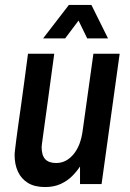

<svg xmlns="http://www.w3.org/2000/svg" viewBox="-20 -743 526 775"><path d="M162 12Q120 12 93 -4.5Q66 -21 52.5 -50Q39 -79 39 -117Q39 -125 41 -141Q43 -157 46 -181.5Q49 -206 54 -240.5Q59 -275 65 -318Q71 -361 78 -413Q85 -465 93 -526H199Q191 -469 184.5 -420Q178 -371 172.5 -331Q167 -291 162.5 -259Q158 -227 155 -204Q152 -181 150 -167.5Q148 -154 148 -150Q148 -116 162.5 -100.5Q177 -85 207 -85Q247 -85 276.5 -120Q306 -155 314 -218L357 -526H463L390 0H303V-71Q290 -51 271 -32Q252 -13 225 -0.5Q198 12 162 12ZM154 -588 258 -723H349L416 -588H332L297 -660L243 -588Z"/></svg>

Font: Archivo Narrow SemiBold
Style: Italic
Weight: 600
Italic angle: -8°
Designer: Hector Gatti
Foundry: Omnibus-Type
Version: Version 3.002